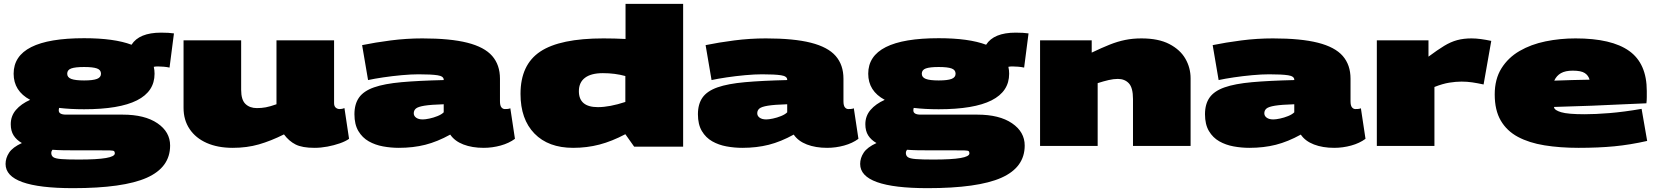

<svg xmlns="http://www.w3.org/2000/svg" viewBox="-20 -760 8639 1000"><path d="M360 220Q9 220 9 94Q9 63 27.5 35Q46 7 94 -15Q66 -31 51 -54.5Q36 -78 36 -113Q36 -156 63 -187.5Q90 -219 137 -240Q51 -286 51 -376Q51 -561 418 -561Q575 -561 665 -527Q705 -590 819 -590Q840 -590 856.5 -589Q873 -588 886 -586L863 -408Q850 -411 833 -412.5Q816 -414 802 -414Q790 -414 781 -412Q785 -395 785 -376Q785 -191 418 -191Q346 -191 288 -198Q286 -192 286 -185Q286 -163 324 -163H619Q734 -163 800 -118Q866 -73 866 -2Q866 112 744 166Q622 220 360 220ZM418 -341Q464 -341 485 -349Q506 -357 506 -376Q506 -396 485 -403.5Q464 -411 418 -411Q372 -411 351 -403.5Q330 -396 330 -376Q330 -357 351 -349Q372 -341 418 -341ZM247 36Q247 51 257.5 58.5Q268 66 299 68.5Q330 71 390 71Q486 71 532 63Q578 55 578 39Q578 31 574.5 27.5Q571 24 553.5 23.5Q536 23 493 23H367Q336 23 307.5 22.5Q279 22 253 20Q247 28 247 36Z M1192 10Q1114 10 1056.5 -15.5Q999 -41 967.5 -88Q936 -135 936 -198V-550H1236V-292Q1236 -240 1258.5 -218.5Q1281 -197 1318 -197Q1342 -197 1364 -201Q1386 -205 1420 -217V-550H1720V-223Q1720 -207 1728.5 -199.5Q1737 -192 1749 -192Q1763 -192 1774 -197L1798 -37Q1780 -24 1750 -13.5Q1720 -3 1685.5 3.5Q1651 10 1618 10Q1554 10 1519.5 -7.5Q1485 -25 1459 -60Q1391 -26 1328.5 -8Q1266 10 1192 10Z M1826 -165Q1826 -218 1850 -252Q1874 -286 1928 -305Q1982 -324 2071.5 -332Q2161 -340 2291 -343V-345Q2291 -363 2259 -368Q2227 -373 2160 -373Q2122 -373 2072.5 -368.5Q2023 -364 1976 -357Q1929 -350 1897 -343L1866 -525Q1934 -539 2015.5 -549.5Q2097 -560 2180 -560Q2325 -560 2414 -537.5Q2503 -515 2543.5 -468.5Q2584 -422 2584 -350V-233Q2584 -210 2591.5 -201Q2599 -192 2609 -192Q2615 -192 2623 -192.5Q2631 -193 2638 -196L2662 -37Q2631 -14 2587.5 -2Q2544 10 2499 10Q2439 10 2393.5 -7.5Q2348 -25 2325 -59Q2258 -22 2195 -6Q2132 10 2057 10Q2016 10 1975 2.5Q1934 -5 1900.5 -24Q1867 -43 1846.5 -77.5Q1826 -112 1826 -165ZM2135 -170Q2135 -156 2147.5 -147Q2160 -138 2182 -138Q2195 -138 2216.5 -142.5Q2238 -147 2259 -155.5Q2280 -164 2291 -175V-217Q2224 -215 2190.5 -209.5Q2157 -204 2146 -194.5Q2135 -185 2135 -170Z M3283 4 3237 -61Q3167 -24 3102 -7Q3037 10 2965 10Q2836 10 2763.5 -64.5Q2691 -139 2691 -271Q2691 -423 2794 -491.5Q2897 -560 3123 -560Q3181 -560 3238 -557V-740H3538V4ZM3237 -229V-364Q3183 -379 3120 -379Q3059 -379 3027 -355Q2995 -331 2995 -285Q2995 -202 3094 -202Q3155 -202 3237 -229Z M3615 -165Q3615 -218 3639 -252Q3663 -286 3717 -305Q3771 -324 3860.5 -332Q3950 -340 4080 -343V-345Q4080 -363 4048 -368Q4016 -373 3949 -373Q3911 -373 3861.5 -368.5Q3812 -364 3765 -357Q3718 -350 3686 -343L3655 -525Q3723 -539 3804.5 -549.5Q3886 -560 3969 -560Q4114 -560 4203 -537.5Q4292 -515 4332.5 -468.5Q4373 -422 4373 -350V-233Q4373 -210 4380.5 -201Q4388 -192 4398 -192Q4404 -192 4412 -192.5Q4420 -193 4427 -196L4451 -37Q4420 -14 4376.5 -2Q4333 10 4288 10Q4228 10 4182.5 -7.5Q4137 -25 4114 -59Q4047 -22 3984 -6Q3921 10 3846 10Q3805 10 3764 2.5Q3723 -5 3689.5 -24Q3656 -43 3635.5 -77.5Q3615 -112 3615 -165ZM3924 -170Q3924 -156 3936.5 -147Q3949 -138 3971 -138Q3984 -138 4005.5 -142.5Q4027 -147 4048 -155.5Q4069 -164 4080 -175V-217Q4013 -215 3979.5 -209.5Q3946 -204 3935 -194.5Q3924 -185 3924 -170Z M4811 220Q4460 220 4460 94Q4460 63 4478.5 35Q4497 7 4545 -15Q4517 -31 4502 -54.5Q4487 -78 4487 -113Q4487 -156 4514 -187.5Q4541 -219 4588 -240Q4502 -286 4502 -376Q4502 -561 4869 -561Q5026 -561 5116 -527Q5156 -590 5270 -590Q5291 -590 5307.5 -589Q5324 -588 5337 -586L5314 -408Q5301 -411 5284 -412.5Q5267 -414 5253 -414Q5241 -414 5232 -412Q5236 -395 5236 -376Q5236 -191 4869 -191Q4797 -191 4739 -198Q4737 -192 4737 -185Q4737 -163 4775 -163H5070Q5185 -163 5251 -118Q5317 -73 5317 -2Q5317 112 5195 166Q5073 220 4811 220ZM4869 -341Q4915 -341 4936 -349Q4957 -357 4957 -376Q4957 -396 4936 -403.5Q4915 -411 4869 -411Q4823 -411 4802 -403.5Q4781 -396 4781 -376Q4781 -357 4802 -349Q4823 -341 4869 -341ZM4698 36Q4698 51 4708.5 58.5Q4719 66 4750 68.5Q4781 71 4841 71Q4937 71 4983 63Q5029 55 5029 39Q5029 31 5025.5 27.5Q5022 24 5004.5 23.5Q4987 23 4944 23H4818Q4787 23 4758.5 22.5Q4730 22 4704 20Q4698 28 4698 36Z M5397 0V-550H5666V-486Q5718 -511 5759.5 -527.5Q5801 -544 5840.5 -552Q5880 -560 5925 -560Q6014 -560 6070.5 -530.5Q6127 -501 6154 -454Q6181 -407 6181 -352V0H5881V-244Q5881 -303 5859.5 -326Q5838 -349 5802 -349Q5780 -349 5754 -343Q5728 -337 5697 -327V0Z M6256 -165Q6256 -218 6280 -252Q6304 -286 6358 -305Q6412 -324 6501.5 -332Q6591 -340 6721 -343V-345Q6721 -363 6689 -368Q6657 -373 6590 -373Q6552 -373 6502.5 -368.5Q6453 -364 6406 -357Q6359 -350 6327 -343L6296 -525Q6364 -539 6445.5 -549.5Q6527 -560 6610 -560Q6755 -560 6844 -537.5Q6933 -515 6973.5 -468.5Q7014 -422 7014 -350V-233Q7014 -210 7021.5 -201Q7029 -192 7039 -192Q7045 -192 7053 -192.5Q7061 -193 7068 -196L7092 -37Q7061 -14 7017.5 -2Q6974 10 6929 10Q6869 10 6823.5 -7.5Q6778 -25 6755 -59Q6688 -22 6625 -6Q6562 10 6487 10Q6446 10 6405 2.5Q6364 -5 6330.5 -24Q6297 -43 6276.5 -77.5Q6256 -112 6256 -165ZM6565 -170Q6565 -156 6577.5 -147Q6590 -138 6612 -138Q6625 -138 6646.5 -142.5Q6668 -147 6689 -155.5Q6710 -164 6721 -175V-217Q6654 -215 6620.5 -209.5Q6587 -204 6576 -194.5Q6565 -185 6565 -170Z M7420 -550V-465Q7467 -500 7501.5 -521Q7536 -542 7569.5 -551Q7603 -560 7644 -560Q7667 -560 7693 -556.5Q7719 -553 7747 -547L7707 -320Q7675 -327 7648 -331Q7621 -335 7592 -335Q7563 -335 7528.5 -329.5Q7494 -324 7451 -307V0H7151V-550Z M8202 10Q8105 10 8024.5 -3Q7944 -16 7886 -47Q7828 -78 7796.5 -132Q7765 -186 7765 -268Q7765 -348 7800 -404Q7835 -460 7894.5 -494.5Q7954 -529 8029.5 -544.5Q8105 -560 8186 -560Q8374 -560 8465.5 -494.5Q8557 -429 8557 -286Q8557 -273 8557 -254.5Q8557 -236 8555 -222Q8498 -220 8429 -216.5Q8360 -213 8273 -209.5Q8186 -206 8074 -203V-201Q8076 -186 8111 -175.5Q8146 -165 8234 -165Q8289 -165 8363 -171Q8437 -177 8530 -193L8559 -26Q8471 -6 8388 2Q8305 10 8202 10ZM8075 -340Q8119 -342 8167.5 -343Q8216 -344 8259 -345Q8253 -367 8234 -379.5Q8215 -392 8171 -392Q8133 -392 8110 -379Q8087 -366 8075 -340Z"/></svg>

Font: Georama ExtraExtended Black
Style: Regular
Weight: 900
Width: 8
Designer: Jean-Baptiste Levee
Foundry: Production Type
Version: Version 1.000